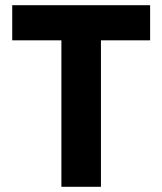

<svg xmlns="http://www.w3.org/2000/svg" viewBox="-20 -718 624 738"><path d="M368 -563V0H216V-563H27V-698H557V-563Z"/></svg>

Font: IBMPlexSans-Bold
Style: Bold
Weight: 700
Designer: Mike Abbink, Paul van der Laan, Pieter van Rosmalen
Foundry: Bold Monday
Version: Version 3.1